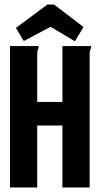

<svg xmlns="http://www.w3.org/2000/svg" viewBox="-20 -826 440 846"><path d="M24 -623H150V-614Q146 -608 145 -600.5Q144 -593 144 -577V-377H255V-623H381V-614Q377 -608 376 -600.5Q375 -593 375 -577V0H255V-273H144V0H24ZM85 -645 50 -703 189 -806H218L348 -707L310 -644L203 -708Z"/></svg>

Font: Inconsolata Condensed Black
Style: Regular
Weight: 900
Width: 3
Monospace: yes
Designer: Raph Levien, Cyreal, Brenton Simpson
Foundry: Raph Levien, Cyreal, Google
Version: Version 3.001; ttfautohint (v1.8.2.53-6de2)